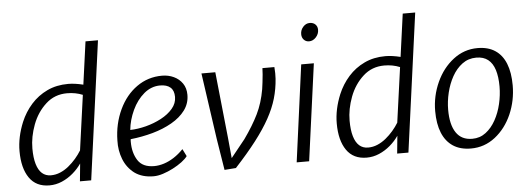

<svg xmlns="http://www.w3.org/2000/svg" viewBox="-51 -948 3048 1104"><g transform="rotate(-5 1473.0 -395.5)"><path d="M194 8Q117 8 78 -48.5Q39 -105 39 -203Q39 -284 74 -369Q97.5 -425 136.8 -469Q176 -513 229.8 -538.5Q283.5 -564 351 -564Q370 -564 391.8 -561Q413.5 -558 438 -552L472 -799H544L435 0H370L380 -102Q359.5 -72 330.2 -47Q301 -22 266.2 -7Q231.5 8 194 8ZM207 -49Q235 -49 261 -60Q287 -71 310 -89.8Q333 -108.5 352.5 -131.2Q372 -154 386 -177L430 -494Q388.5 -511 340 -511Q268.5 -511 218 -465Q166.5 -418.5 140.2 -348.8Q114 -279 114 -212Q114 -158 124.8 -121.8Q135.5 -85.5 156.2 -67.2Q177 -49 207 -49Z M795 8Q729 8 685 -24Q642.5 -56.5 622.8 -107Q603 -157.5 605 -215Q606.5 -311.5 645 -393Q682.5 -472.5 747 -518.2Q811.5 -564 893 -564Q929.5 -564 960.5 -549.5Q991.5 -535 1010.2 -507.8Q1029 -480.5 1029 -442Q1029 -392 1000 -353Q971 -314 921.5 -285.8Q872 -257.5 810 -240.2Q748 -223 682 -216Q681.5 -214 681.2 -209.8Q681 -205.5 681 -200Q681 -137 709 -93.5Q737 -50 803 -50Q830.5 -50 859.8 -59.2Q889 -68.5 917.8 -87Q946.5 -105.5 973 -133L994 -91Q983 -75.5 960 -58.2Q937 -41 908 -26Q879 -11 849.5 -1.5Q820 8 795 8ZM684 -269Q727.5 -270 775 -282.2Q822.5 -294.5 864 -316.5Q905.5 -338.5 931.2 -368.8Q957 -399 957 -436Q957 -473 936.2 -491Q915.5 -509 877 -509Q851.5 -509 828.2 -500.2Q805 -491.5 784 -474Q741.5 -438 715.5 -382Q689.5 -326 684 -269Z M1270 2 1204 7 1175 -173 1120 -557H1200L1240 -173L1251 -57L1333 -159Q1385 -232 1415.8 -295Q1446.5 -358 1460 -436Q1462.5 -451.5 1465.2 -474.8Q1468 -498 1470 -520.8Q1472 -543.5 1472 -557H1541Q1542.5 -538.5 1542.8 -521Q1543 -503.5 1542 -490Q1538 -431.5 1522 -376.5Q1506 -321.5 1474.2 -264Q1442.5 -206.5 1392.5 -141.5Q1342.5 -76.5 1270 2Z M1693 0H1621L1696 -559H1769ZM1753 -687Q1735 -687 1723 -699.5Q1711 -712 1711 -732Q1711 -756 1727.2 -774Q1743.5 -792 1765 -792Q1785.5 -792 1797.8 -780Q1810 -768 1810 -749Q1810 -724.5 1792.8 -705.8Q1775.5 -687 1753 -687Z M2025 8Q1948 8 1909 -48.5Q1870 -105 1870 -203Q1870 -284 1905 -369Q1928.5 -425 1967.8 -469Q2007 -513 2060.8 -538.5Q2114.5 -564 2182 -564Q2201 -564 2222.8 -561Q2244.5 -558 2269 -552L2303 -799H2375L2266 0H2201L2211 -102Q2190.5 -72 2161.2 -47Q2132 -22 2097.2 -7Q2062.5 8 2025 8ZM2038 -49Q2066 -49 2092 -60Q2118 -71 2141 -89.8Q2164 -108.5 2183.5 -131.2Q2203 -154 2217 -177L2261 -494Q2219.5 -511 2171 -511Q2099.5 -511 2049 -465Q1997.5 -418.5 1971.2 -348.8Q1945 -279 1945 -212Q1945 -158 1955.8 -121.8Q1966.5 -85.5 1987.2 -67.2Q2008 -49 2038 -49Z M2627 8Q2565.5 8 2524 -19.2Q2482.5 -46.5 2461.2 -98.2Q2440 -150 2440 -224Q2440 -310.5 2476 -390Q2511.5 -468 2573.8 -516Q2636 -564 2714 -564Q2774.5 -564 2815.2 -537Q2856 -510 2876.5 -458.5Q2897 -407 2897 -333Q2897 -245.5 2863 -167Q2828.5 -88.5 2766.8 -40.2Q2705 8 2627 8ZM2639 -47Q2683.5 -47 2717.2 -72.8Q2751 -98.5 2774.2 -140.5Q2797.5 -182.5 2809.2 -233Q2821 -283.5 2821 -333Q2821 -389.5 2808.5 -429Q2796 -468.5 2769.8 -489.2Q2743.5 -510 2702 -510Q2656 -510 2621 -484Q2586 -458 2562.5 -415.8Q2539 -373.5 2527 -323.5Q2515 -273.5 2515 -225Q2515 -139 2546 -93Q2577 -47 2639 -47Z"/></g></svg>

Font: Merriweather Sans Variable Regular
Style: Italic
Weight: 300
Italic angle: -8°
Designer: Eben Sorkin
Foundry: Eben Sorkin
Version: Version 2.001